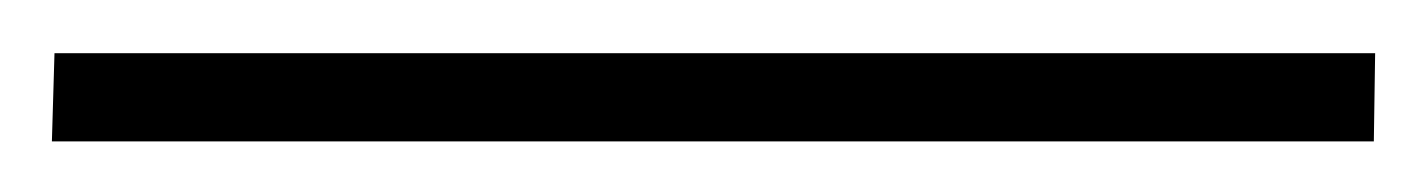

<svg xmlns="http://www.w3.org/2000/svg" viewBox="-25 24 550 74"><path d="M505 44.5 504.5 78.5H-5L-4 44.5Z"/></svg>

Font: Merriweather Light 18pt Light
Style: Regular
Weight: 300
Version: Version 2.100